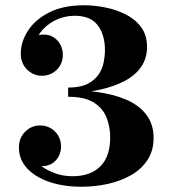

<svg xmlns="http://www.w3.org/2000/svg" viewBox="-20 -700 650 730"><path d="M290 10Q221 10 167 -8.5Q113 -27 82.5 -60.5Q52 -94 52 -139L137 -68Q162 -51 191.5 -40.5Q221 -30 256 -30Q324 -30 361.5 -67.5Q399 -105 399 -178Q399 -215 386 -250.5Q373 -286 338.5 -309Q304 -332 239 -332V-357Q317 -357 377.5 -345.5Q438 -334 479.5 -311.5Q521 -289 542.5 -255Q564 -221 564 -176Q564 -127 541 -92Q518 -57 479 -34.5Q440 -12 391 -1Q342 10 290 10ZM137 -68 52 -139Q52 -176 76 -199.5Q100 -223 132 -223Q166 -223 189 -200Q212 -177 212 -143Q212 -112 192 -90Q172 -68 137 -68ZM139 -412Q107 -412 83 -435.5Q59 -459 59 -496L127 -567Q158 -572 178 -561.5Q198 -551 208.5 -532Q219 -513 219 -492Q219 -458 196 -435Q173 -412 139 -412ZM239 -343V-367Q284 -367 311.5 -380.5Q339 -394 354 -415.5Q369 -437 374 -462Q379 -487 379 -509Q379 -568 351.5 -604Q324 -640 265 -640Q223 -640 186.5 -621Q150 -602 127 -567L59 -496Q59 -541 86.5 -583.5Q114 -626 167.5 -653Q221 -680 300 -680Q337 -680 378.5 -672Q420 -664 456.5 -646Q493 -628 516 -597.5Q539 -567 539 -521Q539 -479 517.5 -447Q496 -415 456.5 -393.5Q417 -372 362 -359.5Q307 -347 239 -343Z"/></svg>

Font: Brygada 1918
Style: Regular
Weight: 400
Designer: Mateusz Machalski | Borys Kosmynka | Przemek Hoffer
Foundry: NIEPODLEGLA 2018
Version: Version 3.006